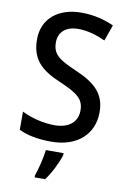

<svg xmlns="http://www.w3.org/2000/svg" viewBox="-101 -784 708 1065"><g transform="rotate(10 252.5 -251.5)"><path d="M464 -197C464 -302 405 -354 294 -402C191 -446 158 -472 158 -538C158 -593 196 -632 269 -632C320 -632 373 -616 421 -594L453 -684C403 -707 342 -724 270 -724C140 -724 51 -652 52 -535C52 -422 111 -370 217 -325C325 -279 358 -251 358 -188C358 -126 314 -83 229 -83C166 -83 96 -101 45 -127V-25C93 -1 154 10 228 10C374 10 464 -73 464 -197ZM307 71V61H207C203 102 185 174 172 209V221H231C264 177 294 114 307 71Z"/></g></svg>

Font: Noto Sans Lao SemiCondensed Medium
Style: Regular
Weight: 500
Width: 4
Designer: Monotype Design Team
Foundry: Monotype Imaging Inc.
Version: Version 2.003